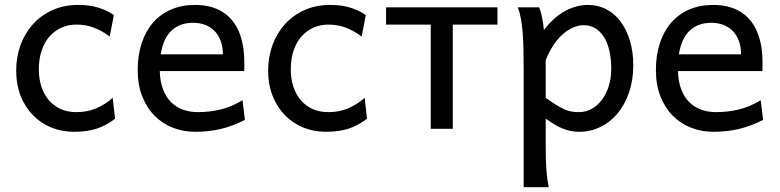

<svg xmlns="http://www.w3.org/2000/svg" viewBox="-20 -528 3197 787"><path d="M429.7 -378.4Q396.5 -402.8 363.8 -415Q331.1 -427.2 293 -427.2Q260.3 -427.2 232.2 -414.8Q204.1 -402.3 183.3 -378.9Q162.6 -355.5 150.9 -321.3Q139.2 -287.1 139.2 -244.1Q139.2 -204.6 149.9 -172.4Q160.6 -140.1 180.7 -116.9Q200.7 -93.8 229 -81.1Q257.3 -68.4 293 -68.4Q337.4 -68.4 373.5 -83.5Q409.7 -98.6 441.9 -127L451.7 -41.5Q433.1 -27.3 414.8 -17.3Q396.5 -7.3 376.5 -0.7Q356.4 5.9 333.5 9Q310.5 12.2 283.2 12.2Q233.9 12.2 190.9 -5.1Q147.9 -22.5 115.7 -55.2Q83.5 -87.9 64.9 -134.3Q46.4 -180.7 46.4 -239.3Q46.4 -294.4 64.2 -343.3Q82 -392.1 115 -428.7Q147.9 -465.3 195.1 -486.6Q242.2 -507.8 300.3 -507.8Q349.1 -507.8 384.5 -496.3Q419.9 -484.9 446.8 -466.3Z M634.8 -236.8Q636.2 -193.8 648.2 -162.1Q660.2 -130.4 680.9 -109.6Q701.7 -88.9 729.7 -78.6Q757.8 -68.4 791 -68.4Q838.4 -68.4 883.8 -79.1Q929.2 -89.8 974.1 -117.2L983.9 -36.6Q958 -23.4 933.1 -14.2Q908.2 -4.9 883.3 1Q858.4 6.8 832.8 9.5Q807.1 12.2 778.8 12.2Q731.9 12.2 689.5 -4.2Q647 -20.5 614.7 -52.5Q582.5 -84.5 563.5 -131.8Q544.4 -179.2 544.4 -241.7Q544.4 -302.2 560.8 -351.3Q577.1 -400.4 607.4 -435.3Q637.7 -470.2 681.2 -489Q724.6 -507.8 778.8 -507.8Q818.8 -507.8 849.6 -498.3Q880.4 -488.8 902.8 -471.9Q925.3 -455.1 940.4 -432.6Q955.6 -410.2 964.6 -384.3Q973.6 -358.4 977.5 -330.3Q981.4 -302.2 981.4 -274.9V-255.9Q981.4 -243.7 981 -236.8ZM893.6 -305.2Q893.6 -336.4 884.5 -360.6Q875.5 -384.8 859.1 -401.4Q842.8 -418 820.3 -426.3Q797.9 -434.6 771.5 -434.6Q717.8 -434.6 683.6 -403.1Q649.4 -371.6 638.7 -305.2Z M1462.4 -378.4Q1429.2 -402.8 1396.5 -415Q1363.8 -427.2 1325.7 -427.2Q1293 -427.2 1264.9 -414.8Q1236.8 -402.3 1216.1 -378.9Q1195.3 -355.5 1183.6 -321.3Q1171.9 -287.1 1171.9 -244.1Q1171.9 -204.6 1182.6 -172.4Q1193.4 -140.1 1213.4 -116.9Q1233.4 -93.8 1261.7 -81.1Q1290 -68.4 1325.7 -68.4Q1370.1 -68.4 1406.2 -83.5Q1442.4 -98.6 1474.6 -127L1484.4 -41.5Q1465.8 -27.3 1447.5 -17.3Q1429.2 -7.3 1409.2 -0.7Q1389.2 5.9 1366.2 9Q1343.3 12.2 1315.9 12.2Q1266.6 12.2 1223.6 -5.1Q1180.7 -22.5 1148.4 -55.2Q1116.2 -87.9 1097.7 -134.3Q1079.1 -180.7 1079.1 -239.3Q1079.1 -294.4 1096.9 -343.3Q1114.7 -392.1 1147.7 -428.7Q1180.7 -465.3 1227.8 -486.6Q1274.9 -507.8 1333 -507.8Q1381.8 -507.8 1417.2 -496.3Q1452.6 -484.9 1479.5 -466.3Z M2019 -427.2H1835.9V0H1745.6V-427.2H1562.5V-498H2019Z M2216.8 -127Q2241.7 -109.4 2260 -97.9Q2278.3 -86.4 2293.5 -79.8Q2308.6 -73.2 2322.5 -70.8Q2336.4 -68.4 2353.5 -68.4Q2379.4 -68.4 2403.1 -80.6Q2426.8 -92.8 2445.1 -116Q2463.4 -139.2 2474.4 -172.1Q2485.4 -205.1 2485.4 -246.6Q2485.4 -287.1 2477.8 -320.1Q2470.2 -353 2455.6 -376.2Q2440.9 -399.4 2420.2 -412.1Q2399.4 -424.8 2373 -424.8Q2352.1 -424.8 2330.1 -415.5Q2308.1 -406.2 2287.4 -388.2Q2266.6 -370.1 2248.5 -343Q2230.5 -315.9 2216.8 -280.8ZM2126.5 -236.8Q2126.5 -282.2 2125.7 -321Q2125 -359.9 2122.6 -392.3Q2120.1 -424.8 2115.2 -451.2Q2110.4 -477.5 2102.1 -498H2189.9Q2195.3 -485.4 2200.7 -462.2Q2206.1 -439 2209.5 -405.3Q2226.6 -427.7 2246.8 -446.8Q2267.1 -465.8 2289.8 -479.2Q2312.5 -492.7 2337.6 -500.2Q2362.8 -507.8 2390.1 -507.8Q2431.6 -507.8 2466.1 -489.5Q2500.5 -471.2 2524.7 -438.2Q2548.8 -405.3 2562.3 -360.1Q2575.7 -314.9 2575.7 -261.2Q2575.7 -198.7 2558.1 -148.2Q2540.5 -97.7 2510.5 -62Q2480.5 -26.4 2439.9 -7.1Q2399.4 12.2 2353.5 12.2Q2334 12.2 2316.7 8.3Q2299.3 4.4 2283 -2.4Q2266.6 -9.3 2250.5 -19.3Q2234.4 -29.3 2216.8 -41.5V73.2Q2216.8 102.5 2217.5 126.2Q2218.3 149.9 2219.7 169.9Q2221.2 189.9 2223.6 206.8Q2226.1 223.6 2229 239.3H2126.5Z M2758.8 -236.8Q2760.3 -193.8 2772.2 -162.1Q2784.2 -130.4 2804.9 -109.6Q2825.7 -88.9 2853.8 -78.6Q2881.8 -68.4 2915 -68.4Q2962.4 -68.4 3007.8 -79.1Q3053.2 -89.8 3098.1 -117.2L3107.9 -36.6Q3082 -23.4 3057.1 -14.2Q3032.2 -4.9 3007.3 1Q2982.4 6.8 2956.8 9.5Q2931.2 12.2 2902.8 12.2Q2856 12.2 2813.5 -4.2Q2771 -20.5 2738.8 -52.5Q2706.5 -84.5 2687.5 -131.8Q2668.5 -179.2 2668.5 -241.7Q2668.5 -302.2 2684.8 -351.3Q2701.2 -400.4 2731.4 -435.3Q2761.7 -470.2 2805.2 -489Q2848.6 -507.8 2902.8 -507.8Q2942.9 -507.8 2973.6 -498.3Q3004.4 -488.8 3026.9 -471.9Q3049.3 -455.1 3064.5 -432.6Q3079.6 -410.2 3088.6 -384.3Q3097.7 -358.4 3101.6 -330.3Q3105.5 -302.2 3105.5 -274.9V-255.9Q3105.5 -243.7 3105 -236.8ZM3017.6 -305.2Q3017.6 -336.4 3008.5 -360.6Q2999.5 -384.8 2983.2 -401.4Q2966.8 -418 2944.3 -426.3Q2921.9 -434.6 2895.5 -434.6Q2841.8 -434.6 2807.6 -403.1Q2773.4 -371.6 2762.7 -305.2Z"/></svg>

Font: Andika
Style: Regular
Weight: 400
Designer: Victor Gaultney, Annie Olsen, Julie Remington, Don Collingsworth, Eric Hays
Foundry: SIL International
Version: Version 1.001